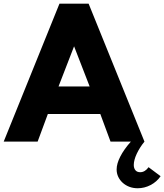

<svg xmlns="http://www.w3.org/2000/svg" viewBox="-46 -770 893 1044"><path d="M-25.9 0 277.3 -750H435.9L739.5 0H555L499.5 -150H214.1L158.6 0ZM272.3 -300H441.4L356.8 -518.2ZM702.7 253.6Q678.2 253.6 657.3 245.7Q636.4 237.7 620.9 223.6Q605.5 209.5 596.8 191.1Q588.2 172.7 588.2 151.4Q588.2 120 608 81.4Q627.7 42.7 665.5 0H739.5Q726.4 15.9 715.7 33Q705 50 697.3 66.6Q689.5 83.2 685.5 98.6Q681.4 114.1 681.4 126.8Q681.4 144.5 690.2 155.5Q699.1 166.4 716.4 166.4Q729.5 166.4 741.1 159.3Q752.7 152.3 761.8 139.1L827.3 188.2Q806.4 218.6 773 236.1Q739.5 253.6 702.7 253.6Z"/></svg>

Font: Spartan ExtBd
Style: Regular
Weight: 800
Designer: Matt Bailey, Mirko Velimirovic
Foundry: Matt Bailey
Version: Version 1.005